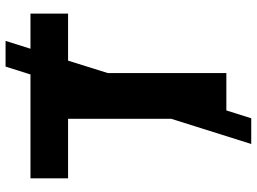

<svg xmlns="http://www.w3.org/2000/svg" viewBox="-137 -700 927 693"><g transform="rotate(-90 326.5 -353.5)"><path d="M244.1 -198.7V-571.3H29.3V-707H404.3L432.6 -796.9H525.4L497.1 -707H624V-571.3H454.1L409.2 -427.7V0H274.4L246.1 89.8H153.3Z"/></g></svg>

Font: Pretendard JP ExtraBold
Style: Regular
Weight: 800
Designer: Base glyphs from Inter by Rasmus Andersson; Hangeul glyphs from Noto Sans CJK(Source Han Sans) by Jang Soo-young and Kan
Foundry: Kil Hyung-jin
Version: Version 1.309